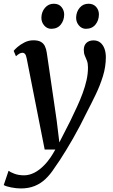

<svg xmlns="http://www.w3.org/2000/svg" viewBox="-62 -784 622 1053"><path d="M84.5 -463Q81 -481.5 75.2 -488Q69.5 -494.5 61.5 -494.5Q53 -494.5 44.8 -490Q36.5 -485.5 25.5 -475.5L13 -505Q17.5 -511.5 33.2 -525.5Q49 -539.5 72 -551.2Q95 -563 121.5 -563Q146.5 -563 161.5 -554.8Q176.5 -546.5 184 -531.2Q191.5 -516 194.5 -495Q201.5 -448.5 208.2 -402Q215 -355.5 221.8 -308.8Q228.5 -262 235.5 -215.2Q242.5 -168.5 249 -122L263.5 -3L323.5 -120.5Q343 -161 360.5 -198.8Q378 -236.5 391.2 -272.5Q404.5 -308.5 412.5 -343.8Q420.5 -379 420.5 -414Q420.5 -436.5 414.8 -451Q409 -465.5 403.2 -478.8Q397.5 -492 397.5 -510.5Q397.5 -535 412 -548.8Q426.5 -562.5 451 -562.5Q473 -562.5 488 -550.5Q503 -538.5 510.8 -517.5Q518.5 -496.5 518.5 -470.5Q518.5 -418 502.5 -366.2Q486.5 -314.5 462.5 -264.8Q438.5 -215 414.5 -169Q396.5 -132 377.2 -95.2Q358 -58.5 338.5 -24.5Q319 9.5 300.5 39.8Q282 70 265.8 94.8Q249.5 119.5 236.5 137.5Q214.5 172 188 197.2Q161.5 222.5 128.2 236Q95 249.5 52.5 249.5Q28 249.5 -0.2 244Q-28.5 238.5 -41.5 231L-15 152.5Q-6 160 17 168.8Q40 177.5 70.5 177.5Q98 177.5 126.8 163Q155.5 148.5 184.8 117.5Q214 86.5 241.5 36H183ZM219 -626Q196 -626 180.2 -644.5Q164.5 -663 165 -688Q166 -719.5 185 -741.5Q204 -763.5 233 -763.5Q260.5 -763.5 275.2 -745.5Q290 -727.5 290 -704Q289.5 -671.5 271 -648.8Q252.5 -626 219 -626ZM409 -626Q386.5 -626 370.8 -644.5Q355 -663 355.5 -688Q356.5 -719.5 375 -741.5Q393.5 -763.5 423.5 -763.5Q450.5 -763.5 465.8 -745.5Q481 -727.5 480.5 -704Q480 -671.5 461.2 -648.8Q442.5 -626 409 -626Z"/></svg>

Font: Merriweather 28pt Medium
Style: Italic
Weight: 500
Italic angle: -7.8°
Version: Version 2.101